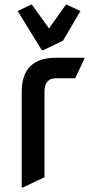

<svg xmlns="http://www.w3.org/2000/svg" viewBox="-20 -785 392 824"><path d="M73.2 19.5V-390.6Q73.2 -537.1 219.7 -537.1H341.8V-532.2L302.7 -449.2H219.7Q170.9 -449.2 170.9 -390.6V-24.4L78.1 19.5ZM159.7 -569.3 55.7 -737.8 112.3 -764.6H117.2L190.4 -663.1L262.7 -764.6H267.6L325.2 -737.8L250.5 -610.4L164.6 -569.3Z"/></svg>

Font: Nova Square
Style: Book
Weight: 400
Version: Version 2.000